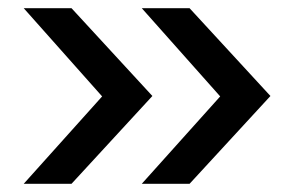

<svg xmlns="http://www.w3.org/2000/svg" viewBox="-20 -548 719 470"><path d="M327 -528H444L642 -313L444 -98H327L519 -312ZM38 -528H155L353 -313L155 -98H38L230 -312Z"/></svg>

Font: Be Vietnam SemiBold
Style: Regular
Weight: 600
Designer: Gabriel Lam
Foundry: TypeRant
Version: Version 4.000